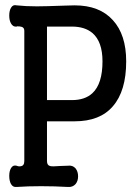

<svg xmlns="http://www.w3.org/2000/svg" viewBox="-20 -739 540 760"><path d="M166 -633.8H264.6Q315.4 -633.8 345.7 -608.4Q385.7 -574.2 385.7 -496.1Q385.7 -407.2 345.7 -370.1Q316.4 -342.8 264.6 -342.8H166ZM76.2 -617.2V-101.6Q76.2 -83 62.5 -81.1Q54.7 -79.1 45.9 -83Q31.2 -86.9 23.4 -73.2Q16.6 -61.5 16.6 -43Q16.6 -23.4 23.4 -10.7Q31.2 2.9 45.9 1Q88.9 -2 142.6 -2Q196.3 -2 248 1Q267.6 2.9 279.3 -10.7Q289.1 -22.5 289.1 -41Q289.1 -59.6 279.3 -72.3Q267.6 -85.9 248 -83L218.8 -82Q185.5 -79.1 177.7 -82Q166 -85 166 -101.6V-258.8H275.4Q376 -258.8 426.8 -318.4Q479.5 -378.9 479.5 -496.1Q479.5 -601.6 426.8 -659.2Q374 -717.8 275.4 -717.8L237.3 -716.8Q156.2 -713.9 126 -713.9Q81.1 -713.9 45.9 -717.8Q31.2 -721.7 23.4 -708Q16.6 -696.3 16.6 -677.7Q16.6 -658.2 23.4 -646.5Q31.2 -631.8 45.9 -633.8L47.9 -634.8Q59.6 -634.8 65.4 -632.8Q76.2 -629.9 76.2 -617.2Z"/></svg>

Font: GungsuhChe
Style: Regular
Weight: 400
Monospace: yes
Version: Version 2.21